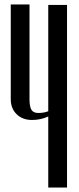

<svg xmlns="http://www.w3.org/2000/svg" viewBox="-20 -833 351 853"><path d="M277.8 0H194.4V-315.6Q161.1 -300 122.2 -300Q80 -300 53.9 -325.6Q27.8 -351.1 27.8 -392.2V-813.3H111.1V-391.1Q111.1 -360 119.4 -345.6Q127.8 -331.1 150 -331.1Q175.6 -331.1 194.4 -338.9V-811.1H277.8Z"/></svg>

Font: Le Murmure
Style: Regular
Weight: 600
Width: 2
Designer: Jeremy Landes, Alexander Slobzheninov (Cyrillic)
Foundry: Velvetyne Type Foundry
Version: Version 1.0